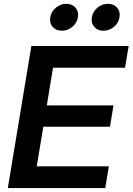

<svg xmlns="http://www.w3.org/2000/svg" viewBox="-20 -963 679 983"><path d="M20 0 140.6 -727.5H638.7L620.1 -616.2H251.5L219.7 -423.3H561L543 -314H201.7L168 -111.3H537.1L519 0ZM509.3 -805.7Q479.5 -805.7 462.4 -825.4Q445.3 -845.2 450.2 -874.5Q455.1 -903.8 478.8 -923.6Q502.4 -943.4 532.2 -943.4Q562.5 -943.4 579.6 -923.6Q596.7 -903.8 591.8 -874.5Q586.9 -845.2 563.2 -825.4Q539.6 -805.7 509.3 -805.7ZM296.4 -805.7Q266.6 -805.7 249.5 -825.4Q232.4 -845.2 237.3 -874.5Q242.2 -903.8 265.9 -923.6Q289.6 -943.4 319.3 -943.4Q349.6 -943.4 366.7 -923.6Q383.8 -903.8 378.9 -874.5Q374 -845.2 350.3 -825.4Q326.7 -805.7 296.4 -805.7Z"/></svg>

Font: Inter 28pt SemiBold
Style: Italic
Weight: 600
Italic angle: -9.3988°
Designer: Rasmus Andersson
Foundry: rsms
Version: Version 4.001;git-66647c0bb